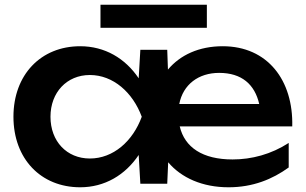

<svg xmlns="http://www.w3.org/2000/svg" viewBox="-20 -779 1296 814"><path d="M689 0 693 -91C749 -25 838 15 949 15C1052 15 1135 -19 1204 -69V-173C1130 -125 1047 -103 966 -103C839 -103 763 -154 742 -243H1219C1224 -438 1115 -583 924 -583C824 -583 744 -546 692 -484L689 -568H575L568 -447C511 -532 424 -583 320 -583C153 -583 37 -462 37 -284C37 -106 153 15 320 15C424 15 511 -37 568 -122L575 0ZM194 -284C194 -387 263 -461 361 -461C460 -461 543 -387 581 -284C543 -180 460 -107 361 -107C263 -107 194 -180 194 -284ZM909 -470C1005 -470 1060 -421 1079 -338H740C756 -421 822 -470 909 -470ZM857 -661V-759H406V-661Z"/></svg>

Font: Bounded Med
Style: Regular
Weight: 500
Designer: Vlad Churkin
Version: Version 3.0